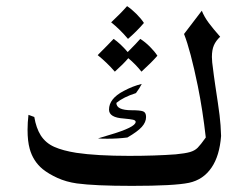

<svg xmlns="http://www.w3.org/2000/svg" viewBox="-20 -601 802 627"><path d="M672 -415 673 -397Q679 -348 683 -322Q693 -257 697 -225Q701 -193 702 -157Q697 -92 671 -54Q644 -14 597 -4Q549 6 411 6Q290 6 231 -2Q196 -7 167.5 -20Q139 -33 119 -49Q88 -75 77 -115Q70 -140 70 -177Q70 -201 73 -226L92 -219Q98 -183 113 -159Q129 -134 157 -121.5Q185 -109 229 -102Q296 -92 402 -92Q487 -92 554 -97Q585 -100 600.5 -104.5Q616 -109 625.5 -118.5Q635 -128 652 -152Q642 -241 626 -320Q602 -437 581 -490L639 -566Q647 -546 661.5 -526.5Q676 -507 699 -481Q685 -468 678.5 -453Q672 -438 672 -415ZM396 -152Q365 -148 331 -148Q310 -148 300 -149Q309 -152 344.5 -162.5Q380 -173 401.5 -183.5Q423 -194 423 -203Q423 -208 414.5 -210Q406 -212 384 -214Q336 -217 336 -243Q336 -279 384 -304Q414 -320 443 -327Q436 -313 424 -297Q383 -284 360 -265Q360 -241 410 -241Q437 -241 447 -237.5Q457 -234 457 -219Q457 -202 443 -186.5Q429 -171 396 -152ZM343 -528Q374 -557 395 -581Q410 -571 425.5 -555.5Q441 -540 450 -526Q426 -498 398 -474Q371 -506 343 -528ZM494 -419Q475 -397 442 -367Q423 -391 399 -411Q383 -392 355 -367Q329 -397 299 -421Q337 -459 351 -474Q373 -459 397 -431Q427 -461 438 -474Q454 -464 469.5 -448.5Q485 -433 494 -419Z"/></svg>

Font: Mirza
Style: Regular
Weight: 400
Designer: Arabic design by Kourosh Beigpour, Latin design by Eduardo Tunni, engineering by Lasse Fister
Version: Version 1.000